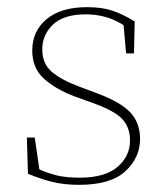

<svg xmlns="http://www.w3.org/2000/svg" viewBox="-20 -503 466 536"><path d="M201 13Q160 13 127 5Q94 -3 58 -18L55 -119H77L90 -30Q112 -20 138 -13.5Q164 -7 203 -7Q273 -7 308 -37Q343 -67 343 -111Q343 -148 320.5 -171.5Q298 -195 235 -217L188 -234Q135 -254 102.5 -283.5Q70 -313 70 -362Q70 -416 110 -449.5Q150 -483 223 -483Q264 -483 293 -473.5Q322 -464 356 -443L354 -354H332L325 -433Q297 -450 271.5 -456.5Q246 -463 220 -463Q158 -463 128 -434.5Q98 -406 98 -365Q98 -326 123.5 -303.5Q149 -281 199 -262L250 -243Q317 -218 344 -189Q371 -160 371 -115Q371 -63 330 -25Q289 13 201 13Z"/></svg>

Font: Source Serif Pro ExtraLight
Style: Regular
Weight: 200
Designer: Frank Grießhammer
Foundry: Adobe Systems Incorporated
Version: Version 3.001;hotconv 1.0.111;makeotfexe 2.5.65597